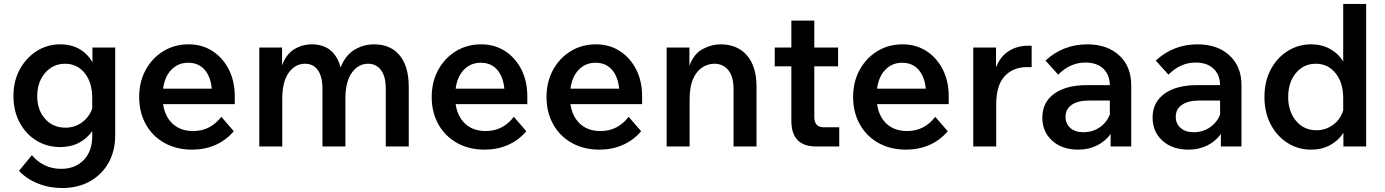

<svg xmlns="http://www.w3.org/2000/svg" viewBox="-20 -740 6997 970"><path d="M562 -57Q562 23 528 83Q494 143 433.5 176.5Q373 210 294 210Q229 210 171.5 187Q114 164 76 123L141 44Q200 113 289 113Q360 113 403 68.5Q446 24 446 -52V-78Q421 -41 379.5 -19Q338 3 284 3Q218 3 164.5 -29.5Q111 -62 79.5 -120.5Q48 -179 48 -255Q48 -331 80 -389.5Q112 -448 165.5 -482Q219 -516 284 -516Q341 -516 382.5 -491.5Q424 -467 447 -425V-500H562ZM168 -255Q168 -185 207.5 -140Q247 -95 311 -95Q358 -95 394.5 -122Q431 -149 446 -192V-244Q446 -323 408 -370.5Q370 -418 308 -418Q267 -418 235.5 -396.5Q204 -375 186 -338.5Q168 -302 168 -255Z M1098 -150 1161 -77Q1122 -31 1068 -7.5Q1014 16 951 16Q871 16 810.5 -18Q750 -52 716.5 -112.5Q683 -173 683 -250Q683 -326 715.5 -386Q748 -446 804.5 -481Q861 -516 933 -516Q1001 -516 1053.5 -482Q1106 -448 1136 -389Q1166 -330 1166 -254V-214H804Q813 -151 852.5 -114.5Q892 -78 956 -78Q1043 -78 1098 -150ZM931 -423Q880 -423 846 -388Q812 -353 804 -292H1050Q1044 -354 1013 -388.5Q982 -423 931 -423Z M2045 0H1929V-292Q1929 -353 1905 -385.5Q1881 -418 1840 -418Q1790 -418 1757.5 -372.5Q1725 -327 1725 -241V0H1609V-292Q1609 -353 1586 -385.5Q1563 -418 1521 -418Q1471 -418 1438.5 -372.5Q1406 -327 1406 -241V0H1290V-500H1405V-410Q1425 -465 1465.5 -490.5Q1506 -516 1555 -516Q1669 -516 1701 -399Q1724 -460 1770 -488Q1816 -516 1870 -516Q1953 -516 1999 -460.5Q2045 -405 2045 -301Z M2576 -150 2639 -77Q2600 -31 2546 -7.5Q2492 16 2429 16Q2349 16 2288.5 -18Q2228 -52 2194.5 -112.5Q2161 -173 2161 -250Q2161 -326 2193.5 -386Q2226 -446 2282.5 -481Q2339 -516 2411 -516Q2479 -516 2531.5 -482Q2584 -448 2614 -389Q2644 -330 2644 -254V-214H2282Q2291 -151 2330.5 -114.5Q2370 -78 2434 -78Q2521 -78 2576 -150ZM2409 -423Q2358 -423 2324 -388Q2290 -353 2282 -292H2528Q2522 -354 2491 -388.5Q2460 -423 2409 -423Z M3156 -150 3219 -77Q3180 -31 3126 -7.5Q3072 16 3009 16Q2929 16 2868.5 -18Q2808 -52 2774.5 -112.5Q2741 -173 2741 -250Q2741 -326 2773.5 -386Q2806 -446 2862.5 -481Q2919 -516 2991 -516Q3059 -516 3111.5 -482Q3164 -448 3194 -389Q3224 -330 3224 -254V-214H2862Q2871 -151 2910.5 -114.5Q2950 -78 3014 -78Q3101 -78 3156 -150ZM2989 -423Q2938 -423 2904 -388Q2870 -353 2862 -292H3108Q3102 -354 3071 -388.5Q3040 -423 2989 -423Z M3802 0H3686V-289Q3686 -353 3659.5 -385.5Q3633 -418 3589 -418Q3557 -418 3528 -399.5Q3499 -381 3481.5 -341.5Q3464 -302 3464 -238V0H3348V-500H3463V-408Q3486 -469 3530.5 -492.5Q3575 -516 3620 -516Q3705 -516 3753.5 -460.5Q3802 -405 3802 -301Z M4220 0H4103Q3978 0 3978 -130V-405H3894V-500H3978V-636H4094V-500H4214V-405H4094V-148Q4094 -97 4142 -97H4220Z M4705 -150 4768 -77Q4729 -31 4675 -7.5Q4621 16 4558 16Q4478 16 4417.5 -18Q4357 -52 4323.5 -112.5Q4290 -173 4290 -250Q4290 -326 4322.5 -386Q4355 -446 4411.5 -481Q4468 -516 4540 -516Q4608 -516 4660.5 -482Q4713 -448 4743 -389Q4773 -330 4773 -254V-214H4411Q4420 -151 4459.5 -114.5Q4499 -78 4563 -78Q4650 -78 4705 -150ZM4538 -423Q4487 -423 4453 -388Q4419 -353 4411 -292H4657Q4651 -354 4620 -388.5Q4589 -423 4538 -423Z M5192 -509V-401H5168Q5099 -401 5056 -355.5Q5013 -310 5013 -212V0H4897V-500H5012V-400Q5028 -441 5054.5 -465Q5081 -489 5111.5 -499Q5142 -509 5172 -509Z M5428 16Q5346 16 5296 -29Q5246 -74 5246 -146Q5246 -223 5306 -266.5Q5366 -310 5472 -310H5587Q5586 -363 5553.5 -393.5Q5521 -424 5463 -424Q5387 -424 5326 -363L5262 -434Q5351 -516 5473 -516Q5574 -516 5634.5 -460Q5695 -404 5695 -310V0H5591V-63Q5564 -26 5522 -5Q5480 16 5428 16ZM5453 -72Q5500 -72 5535.5 -96.5Q5571 -121 5587 -161V-232H5481Q5426 -232 5394.5 -210.5Q5363 -189 5363 -150Q5363 -115 5387.5 -93.5Q5412 -72 5453 -72Z M5985 16Q5903 16 5853 -29Q5803 -74 5803 -146Q5803 -223 5863 -266.5Q5923 -310 6029 -310H6144Q6143 -363 6110.5 -393.5Q6078 -424 6020 -424Q5944 -424 5883 -363L5819 -434Q5908 -516 6030 -516Q6131 -516 6191.5 -460Q6252 -404 6252 -310V0H6148V-63Q6121 -26 6079 -5Q6037 16 5985 16ZM6010 -72Q6057 -72 6092.5 -96.5Q6128 -121 6144 -161V-232H6038Q5983 -232 5951.5 -210.5Q5920 -189 5920 -150Q5920 -115 5944.5 -93.5Q5969 -72 6010 -72Z M6767 0V-69Q6742 -30 6700 -7Q6658 16 6604 16Q6538 16 6484.5 -18Q6431 -52 6399.5 -112Q6368 -172 6368 -250Q6368 -328 6399.5 -388Q6431 -448 6485 -482Q6539 -516 6604 -516Q6658 -516 6700 -492.5Q6742 -469 6766 -429V-720H6882V0ZM6488 -250Q6488 -177 6527.5 -129.5Q6567 -82 6631 -82Q6678 -82 6715 -109.5Q6752 -137 6766 -182V-244Q6766 -322 6727.5 -370Q6689 -418 6628 -418Q6566 -418 6527 -371Q6488 -324 6488 -250Z"/></svg>

Font: Wix Madefor Text SemiBold
Style: Regular
Weight: 600
Designer: Dalton Maag Ltd
Foundry: Dalton Maag Ltd
Version: Version 3.100